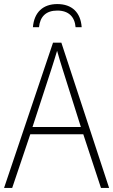

<svg xmlns="http://www.w3.org/2000/svg" viewBox="-20 -925 557 945"><path d="M262 -905C192 -905 148 -865 142 -791H172C177 -843 206 -873 262 -873C318 -873 348 -842 352 -791H382C377 -864 334 -905 262 -905ZM477 0H517L282 -715H241L0 0H40L129 -264H390ZM288 -585 378 -300H140L233 -585C242 -614 252 -644 261 -675C270 -642 280 -611 288 -585Z"/></svg>

Font: Noto Sans SemiCondensed ExtraLight
Style: Regular
Weight: 200
Width: 4
Designer: Monotype Design Team
Foundry: Monotype Imaging Inc.
Version: Version 2.013